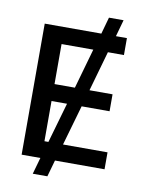

<svg xmlns="http://www.w3.org/2000/svg" viewBox="-98 -889 799 1049"><g transform="rotate(10 301.5 -364.0)"><path d="M536 -727V-633H447L384 -411H512V-317H357L293 -94H540V0H265L239 92H158L184 0H80V-727H394L420 -820H501L475 -727ZM190 -411H303L366 -633H190ZM190 -94H212L276 -317H190Z"/></g></svg>

Font: Sinter Medium
Style: Regular
Weight: 500
Foundry: Adobe & rsms
Version: Version 1.000